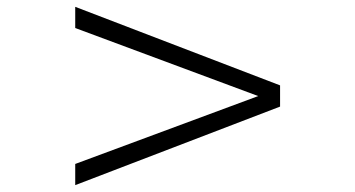

<svg xmlns="http://www.w3.org/2000/svg" viewBox="-20 -581 1040 562"><path d="M799.8 -269 200.2 -39.1V-101.1L735.8 -299.8L200.2 -499V-561L799.8 -331.1Z"/></svg>

Font: Perun
Style: Bold
Weight: 700
Foundry: Copyright (c) Stefan Peev, Context Ltd, 2016
Version: Version 1.0000